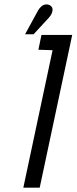

<svg xmlns="http://www.w3.org/2000/svg" viewBox="-20 -860 351 880"><path d="M156 -632 221 -630 87 0H162L311 -700H170ZM205 -780Q214 -790 218 -800.5Q222 -811 220.5 -820Q219 -829 210 -835Q200 -841 189 -839.5Q178 -838 169.5 -830.5Q161 -823 155 -813L95 -703H134Z"/></svg>

Font: Advent Pro Medium
Style: Italic
Weight: 500
Italic angle: -12°
Version: Version 3.000